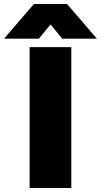

<svg xmlns="http://www.w3.org/2000/svg" viewBox="-107 -933 501 953"><path d="M61 -913H226L374 -741H202L144 -812L86 -741H-87ZM40 -699H247V0H40Z"/></svg>

Font: Prompt ExtraBold
Style: Regular
Weight: 800
Designer: Katatrad Team
Foundry: CadsonDemak
Version: Version 1.000